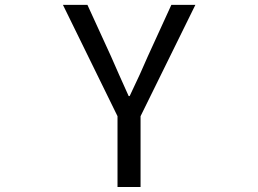

<svg xmlns="http://www.w3.org/2000/svg" viewBox="-20 -753 1040 773"><path d="M453.1 0V-285.2L233.4 -733.4H332L426.8 -526.4Q434.6 -508.8 459 -453.1Q483.4 -397.5 498 -366.2H502Q548.8 -463.9 575.2 -526.4L669.9 -733.4H766.6L545.9 -285.2V0Z"/></svg>

Font: GenEi Gothic M Regular
Style: Regular
Weight: 400
Designer: o_tamon (Modified); [Source Han Sans]
Ryoko NISHIZUKA  (kana & ideographs); Paul D. Hunt (Latin, Greek & Cyrillic); Wenl
Version: Version 1.1a;Original Version 1.004